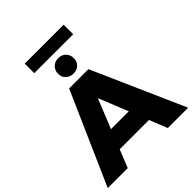

<svg xmlns="http://www.w3.org/2000/svg" viewBox="-295 -1213 1375 1375"><g transform="rotate(-45 393.0 -525.5)"><path d="M-14.2 0 294.9 -700.2H490.2L799.8 0H594.2L539.1 -136.2H243.2L188 0ZM195.8 -954.1V-1050.8H589.8V-954.1ZM300.8 -282.2H481L391.1 -505.9ZM449.7 -774.2Q427.2 -752.9 393.1 -752.9Q358.9 -752.9 335.9 -774.2Q313 -795.4 313 -830.1Q313 -864.7 335.9 -887Q358.9 -909.2 393.1 -909.2Q427.2 -909.2 449.7 -887Q472.2 -864.7 472.2 -830.1Q472.2 -795.4 449.7 -774.2Z"/></g></svg>

Font: Montserrat ExtraBold
Style: Regular
Weight: 800
Designer: Julieta Ulanovsky
Foundry: Julieta Ulanovsky
Version: Version 9.000